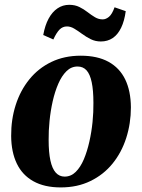

<svg xmlns="http://www.w3.org/2000/svg" viewBox="-20 -784 604 817"><path d="M323.5 -547Q394.5 -547 441.8 -521Q489 -495 512.8 -446Q536.5 -397 537 -327.5Q537 -259 517.2 -197.2Q497.5 -135.5 459.2 -88.2Q421 -41 365.2 -13.8Q309.5 13.5 238.5 13.5Q169 13.5 122 -12.8Q75 -39 51.5 -88Q28 -137 27.5 -205Q27 -275.5 46.8 -337.2Q66.5 -399 104.8 -446.2Q143 -493.5 198.2 -520.2Q253.5 -547 323.5 -547ZM310 -501Q283 -501 262.8 -481Q242.5 -461 228 -427.5Q213.5 -394 204.2 -353Q195 -312 190.8 -269.2Q186.5 -226.5 187 -188.5Q187 -135.5 194.5 -101Q202 -66.5 217.2 -49.5Q232.5 -32.5 255 -32.5Q282 -32.5 302.2 -52.5Q322.5 -72.5 336.8 -106.2Q351 -140 360.2 -181Q369.5 -222 373.8 -265Q378 -308 377.5 -346Q377.5 -400 370.2 -434.2Q363 -468.5 348.2 -484.8Q333.5 -501 310 -501ZM164 -635Q171.5 -676.5 187 -705Q202.5 -733.5 224.8 -748.5Q247 -763.5 274.5 -763.5Q299 -763.5 317.8 -754.2Q336.5 -745 352.5 -732.5Q368.5 -720 384 -710.8Q399.5 -701.5 417 -701.5Q430.5 -701.5 443.8 -712.5Q457 -723.5 467.5 -753L515 -736.5Q509.5 -695 495.5 -666Q481.5 -637 459.8 -622.2Q438 -607.5 409 -607.5Q386 -607.5 366.2 -617.2Q346.5 -627 329.2 -639.8Q312 -652.5 296.2 -662Q280.5 -671.5 265 -671.5Q246.5 -671.5 233.2 -658Q220 -644.5 207 -616Z"/></svg>

Font: Merriweather 72pt ExtraBold
Style: Italic
Weight: 800
Italic angle: -7.8°
Version: Version 2.101